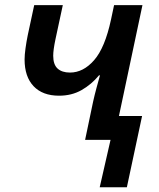

<svg xmlns="http://www.w3.org/2000/svg" viewBox="-20 -561 636 770"><path d="M379.9 189.9 423.3 0H321.3L353.5 -153.8Q359.4 -180.2 366.9 -208Q374.5 -235.8 380.9 -258.8H377Q346.7 -222.2 307.1 -199.7Q267.6 -177.2 216.8 -177.2Q150.9 -177.2 114.7 -215.3Q78.6 -253.4 78.6 -322.3Q78.6 -340.8 82.3 -367.2Q85.9 -393.6 91.3 -419.9L117.2 -540.5H231.9L202.6 -404.3Q193.4 -360.8 193.4 -337.4Q193.4 -302.2 210.9 -286.1Q228.5 -270 260.7 -270Q314 -270 357.4 -319.6Q400.9 -369.1 425.3 -482.9L437.5 -540.5H551.3L457 -95.7H549.8L488.8 189.9Z"/></svg>

Font: Open Sans SemiBold
Style: Italic
Weight: 600
Italic angle: -12°
Designer: Monotype Design Team
Foundry: Monotype Imaging Inc.
Version: Version 3.003; ttfautohint (v1.8.4)